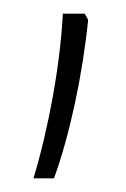

<svg xmlns="http://www.w3.org/2000/svg" viewBox="-20 -834 184 281"><path d="M104 -814H72C68 -738 51 -646 29 -573H59C82 -636 101 -725 109 -805Z"/></svg>

Font: Noto Sans Armenian Condensed ExtraLight
Style: Regular
Weight: 200
Width: 3
Designer: Monotype Design Team
Foundry: Monotype Imaging Inc.
Version: Version 2.008